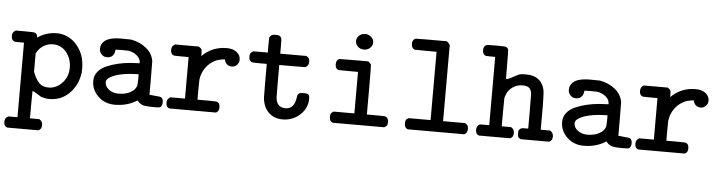

<svg xmlns="http://www.w3.org/2000/svg" viewBox="-49 -838 4823 1285"><g transform="rotate(5 2362.5 -195.5)"><path d="M4 -393Q4 -420 27 -431H89Q149 -431 155 -428Q173 -421 173 -401V-396L182 -402Q237 -437 305 -437Q345 -437 382.5 -417.5Q420 -398 441 -369Q492 -308 492 -217Q492 -189 491 -185Q481 -121 450 -79Q390 6 291 6Q264 6 234 -4Q229 -6 206 -21.5Q183 -37 174 -37Q173 -37 173 54V146H236Q258 159 258 184Q258 212 236 221H27Q4 214 4 184Q4 157 27 146H89V-355H58L27 -356Q4 -363 4 -393ZM409 -215Q409 -274 374.5 -317.5Q340 -361 283 -361Q249 -361 220 -342.5Q191 -324 177 -297L173 -290V-167Q189 -123 212.5 -96.5Q236 -70 278 -70Q330 -70 369.5 -111.5Q409 -153 409 -215Z M651 -306Q629 -306 614 -321.5Q599 -337 599 -359Q599 -388 620 -408Q651 -439 736 -439Q793 -439 801 -438Q860 -428 903.5 -393Q947 -358 955 -306Q956 -301 956 -190V-81Q997 -76 1003 -76Q1033 -75 1040 -67Q1049 -57 1049 -38Q1049 -11 1031 -3Q1027 -1 991 -1Q947 -1 927 -5Q907 -9 891 -24Q888 -27 884.5 -31Q881 -35 880 -36L870 -30Q809 6 730 6Q663 6 618 -37.5Q573 -81 573 -141Q573 -176 594.5 -202.5Q616 -229 652.5 -244.5Q689 -260 727.5 -269Q766 -278 810 -282Q852 -285 867 -285H872V-290Q872 -315 849.5 -335Q827 -355 792 -362Q783 -363 749 -363Q714 -363 710 -362H704Q700 -340 697 -333Q683 -306 651 -306ZM872 -175V-211H864Q735 -208 678 -171Q657 -157 657 -140Q657 -110 684 -90Q711 -70 749 -70Q794 -70 827 -87.5Q860 -105 869 -133Q871 -139 872 -175Z M1257 -431Q1259 -430 1262.5 -427Q1266 -424 1267 -423.5Q1268 -423 1270.5 -420.5Q1273 -418 1274 -416.5Q1275 -415 1276.5 -412Q1278 -409 1278 -405.5Q1278 -402 1278.5 -397.5Q1279 -393 1279 -387V-369Q1347 -437 1444 -437Q1507 -437 1531 -394Q1537 -380 1537 -368Q1537 -347 1523 -332Q1509 -317 1488 -317Q1469 -317 1456 -328Q1443 -339 1439 -358L1438 -361Q1395 -356 1374 -345Q1335 -326 1310 -290Q1285 -254 1280 -209Q1279 -203 1279 -138V-76H1343Q1406 -76 1412 -73Q1430 -65 1430 -38Q1430 -9 1409 -1H1097Q1074 -8 1074 -38Q1074 -64 1097 -76H1195V-355H1146L1097 -356Q1074 -363 1074 -393Q1074 -419 1097 -431Z M1982 -182Q2007 -182 2015 -175.5Q2023 -169 2023 -148Q2023 -83 1973.5 -38.5Q1924 6 1857 6Q1799 6 1762 -31Q1727 -66 1721 -128Q1720 -134 1720 -247V-355H1671Q1624 -355 1618 -358Q1600 -366 1600 -395Q1601 -412 1605.5 -417.5Q1610 -423 1623 -431H1720V-481L1721 -532Q1728 -545 1736 -549.5Q1744 -554 1764 -554Q1780 -554 1786 -551Q1797 -546 1802 -534Q1804 -529 1804 -480V-431H1980Q1981 -430 1984.5 -427.5Q1988 -425 1989 -424Q1990 -423 1992.5 -421Q1995 -419 1996 -417.5Q1997 -416 1998.5 -413Q2000 -410 2000.5 -407.5Q2001 -405 2001.5 -401Q2002 -397 2002 -393Q2002 -367 1980 -356L1892 -355H1804V-249Q1804 -140 1805 -135Q1812 -70 1870 -70Q1929 -70 1940 -149Q1941 -167 1950 -174Q1958 -182 1982 -182Z M2302 -559Q2302 -582 2319 -597Q2336 -612 2360 -612Q2382 -612 2399.5 -596.5Q2417 -581 2417 -560Q2417 -538 2400 -522.5Q2383 -507 2360 -507Q2335 -507 2318.5 -522.5Q2302 -538 2302 -559ZM2172 -38Q2172 -55 2176.5 -62Q2181 -69 2194 -76H2333V-355H2267L2202 -356Q2180 -363 2180 -393Q2180 -423 2202 -430Q2203 -431 2300 -431H2395Q2412 -418 2415 -411Q2417 -406 2417 -241V-76H2478Q2538 -76 2544 -73Q2562 -65 2562 -38Q2562 -20 2557.5 -14Q2553 -8 2540 -1H2194Q2172 -8 2172 -38Z M2676 -573Q2676 -603 2698 -610H2701Q2704 -610 2709.5 -610Q2715 -610 2722 -610Q2729 -610 2738.5 -610.5Q2748 -611 2758 -611Q2768 -611 2780 -611Q2792 -611 2804 -611H2907Q2924 -599 2929 -586V-76H3077Q3086 -70 3089.5 -67Q3093 -64 3096 -56.5Q3099 -49 3099 -38Q3099 -10 3077 -1H2698Q2676 -9 2676 -38Q2676 -51 2678.5 -58Q2681 -65 2684.5 -68Q2688 -71 2698 -76H2845V-535H2771L2698 -536Q2676 -544 2676 -573Z M3154 -38Q3154 -65 3177 -76H3239V-535H3208L3177 -536Q3154 -543 3154 -573Q3154 -602 3177 -610Q3178 -611 3240 -611Q3299 -611 3305 -608Q3316 -603 3321 -591Q3323 -586 3323 -489Q3323 -394 3325 -394Q3339 -394 3372 -413Q3405 -432 3419 -434Q3428 -436 3456 -436Q3556 -436 3579 -347Q3584 -328 3585 -246Q3585 -217 3585 -198V-76H3648Q3670 -63 3670 -38Q3670 -10 3648 -1H3458Q3445 -6 3440.5 -13Q3436 -20 3436 -38Q3436 -54 3438 -59Q3444 -68 3453 -73Q3459 -76 3479 -76H3501V-188Q3501 -304 3500 -309Q3497 -337 3483 -349Q3469 -361 3438 -361Q3383 -361 3346 -316Q3333 -298 3326 -274L3324 -264L3323 -170V-76H3386Q3408 -63 3408 -38Q3408 -10 3386 -1H3177Q3154 -8 3154 -38Z M3801 -306Q3779 -306 3764 -321.5Q3749 -337 3749 -359Q3749 -388 3770 -408Q3801 -439 3886 -439Q3943 -439 3951 -438Q4010 -428 4053.5 -393Q4097 -358 4105 -306Q4106 -301 4106 -190V-81Q4147 -76 4153 -76Q4183 -75 4190 -67Q4199 -57 4199 -38Q4199 -11 4181 -3Q4177 -1 4141 -1Q4097 -1 4077 -5Q4057 -9 4041 -24Q4038 -27 4034.5 -31Q4031 -35 4030 -36L4020 -30Q3959 6 3880 6Q3813 6 3768 -37.5Q3723 -81 3723 -141Q3723 -176 3744.5 -202.5Q3766 -229 3802.5 -244.5Q3839 -260 3877.5 -269Q3916 -278 3960 -282Q4002 -285 4017 -285H4022V-290Q4022 -315 3999.5 -335Q3977 -355 3942 -362Q3933 -363 3899 -363Q3864 -363 3860 -362H3854Q3850 -340 3847 -333Q3833 -306 3801 -306ZM4022 -175V-211H4014Q3885 -208 3828 -171Q3807 -157 3807 -140Q3807 -110 3834 -90Q3861 -70 3899 -70Q3944 -70 3977 -87.5Q4010 -105 4019 -133Q4021 -139 4022 -175Z M4407 -431Q4409 -430 4412.5 -427Q4416 -424 4417 -423.5Q4418 -423 4420.5 -420.5Q4423 -418 4424 -416.5Q4425 -415 4426.5 -412Q4428 -409 4428 -405.5Q4428 -402 4428.5 -397.5Q4429 -393 4429 -387V-369Q4497 -437 4594 -437Q4657 -437 4681 -394Q4687 -380 4687 -368Q4687 -347 4673 -332Q4659 -317 4638 -317Q4619 -317 4606 -328Q4593 -339 4589 -358L4588 -361Q4545 -356 4524 -345Q4485 -326 4460 -290Q4435 -254 4430 -209Q4429 -203 4429 -138V-76H4493Q4556 -76 4562 -73Q4580 -65 4580 -38Q4580 -9 4559 -1H4247Q4224 -8 4224 -38Q4224 -64 4247 -76H4345V-355H4296L4247 -356Q4224 -363 4224 -393Q4224 -419 4247 -431Z"/></g></svg>

Font: MathJax_Typewriter
Style: Regular
Weight: 400
Version: Version 1.1